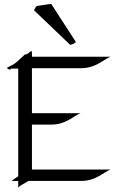

<svg xmlns="http://www.w3.org/2000/svg" viewBox="-20 -902 587 957"><path d="M358.4 -692.4 235.4 -882.3C228 -881.3 212.4 -880.4 197.3 -877L175.3 -874C169.4 -873 164.1 -872.1 160.2 -870.1L149.4 -851.1L330.1 -678.2C342.3 -681.2 350.1 -685.1 358.4 -692.4ZM136.2 -647C129.9 -647 124 -639.2 119.1 -634.8C112.8 -630.9 103 -629.9 103 -629.9C103 -629.9 82 -608.9 62 -591.8C42 -575.2 15.1 -566.9 15.1 -563C15.1 -559.1 26.9 -555.2 29.8 -555.2C33.2 -555.2 35.2 -560.1 35.2 -560.1H70.8V-23.9C61 -17.1 48.8 -7.8 37.1 0H70.8V34.2C78.1 21 103 13.2 121.1 0H382.8C458 0 493.2 -42 530.8 -57.1H139.2V-280.8H233.9C310.1 -280.8 345.2 -324.2 381.8 -337.9H139.2V-562H382.8C458 -562 493.2 -604 530.8 -619.1H139.2C139.2 -642.1 140.1 -647 136.2 -647Z"/></svg>

Font: Pierce
Style: Roman
Weight: 500
Version: Version 0.2.0